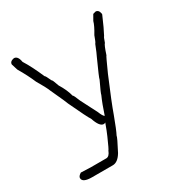

<svg xmlns="http://www.w3.org/2000/svg" viewBox="-151 -565 802 849"><g transform="rotate(-30 250.0 -140.5)"><path d="M39.1 -455.1Q59.1 -455.1 64.5 -421.9Q89.4 -382.8 117.2 -318.4Q120.6 -318.4 134.8 -287.1Q138.7 -287.1 150.4 -252Q173.8 -213.9 181.6 -181.6Q185.5 -181.6 199.2 -146.5L242.2 -62.5Q251.5 -38.6 259.8 -33.2Q276.9 -85.4 293 -121.1Q293 -126.5 320.3 -183.6Q320.3 -189.5 359.4 -275.4Q366.7 -289.1 382.8 -330.1Q387.7 -334.5 398.4 -365.2Q420.4 -401.4 425.8 -421.9L441.4 -449.2L455.1 -453.1Q470.7 -453.1 474.6 -431.6V-427.7Q449.2 -368.2 433.6 -339.8Q431.2 -339.8 421.9 -312.5Q415 -306.6 400.4 -261.7Q398.4 -261.7 365.2 -187.5Q314.5 -67.9 296.9 -17.6Q272.9 47.4 261.7 68.4Q261.7 75.7 228.5 138.7Q207.5 173.8 181.6 173.8H76.2Q27.3 173.8 27.3 150.4Q27.3 140.6 43 130.9Q75.2 132.8 91.8 132.8H171.9Q187.5 132.8 197.3 107.4Q200.2 106.4 224.6 50.8Q234.4 28.8 246.1 -3.9Q248 -3.9 248 -5.9L238.3 -3.9Q217.3 -3.9 201.2 -52.7Q191.9 -64.9 146.5 -162.1Q146.5 -165.5 107.4 -250Q98.6 -272.5 72.3 -316.4Q55.2 -356.9 27.3 -404.3L17.6 -435.5Q17.6 -451.2 39.1 -455.1Z"/></g></svg>

Font: CEF Fonts CJK Mono
Style: Regular
Weight: 400
Designer: PartyBoss (派对大魔王)
Version: Release 2.25